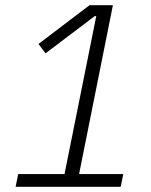

<svg xmlns="http://www.w3.org/2000/svg" viewBox="-20 -718 580 738"><path d="M40 0 50 -49H228L350 -656H344L155 -513L128 -549L324 -698H414L284 -49H454L444 0Z"/></svg>

Font: IBM Plex Sans Condensed Light
Style: Italic
Weight: 300
Width: 3
Italic angle: -11°
Designer: Mike Abbink, Paul van der Laan, Pieter van Rosmalen
Foundry: Bold Monday
Version: Version 1.3